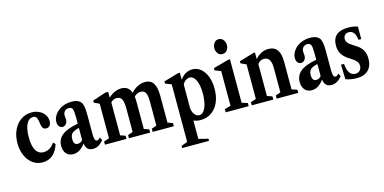

<svg xmlns="http://www.w3.org/2000/svg" viewBox="-90 -1284 4085 2045"><g transform="rotate(-15 1952.5 -262.0)"><path d="M237 10.5Q176 10.5 129 -24Q82 -58.5 55.2 -118.5Q28.5 -178.5 28.5 -255Q28.5 -336.5 58 -399.5Q87.5 -462.5 139.2 -498.5Q191 -534.5 258 -534.5Q304.5 -534.5 341.2 -516.2Q378 -498 399.5 -466.8Q421 -435.5 421 -395.5Q421 -365 406.8 -347.2Q392.5 -329.5 367.5 -329.5Q338 -329.5 328 -350.8Q318 -372 315.5 -394Q312 -432 301.8 -457.5Q291.5 -483 262 -483Q214.5 -483 188 -431.5Q161.5 -380 161.5 -286Q161.5 -191 190 -141.5Q218.5 -92 274.5 -92Q347.5 -92 396.5 -164.5L419 -143Q369.5 10.5 237 10.5Z M575.5 10.5Q527 10.5 499 -21Q471 -52.5 471 -107Q471 -181 527.2 -225.5Q583.5 -270 703 -291V-363.5Q703 -430.5 693.2 -453.5Q683.5 -476.5 654.5 -476.5Q625 -476.5 607.8 -458.8Q590.5 -441 590.5 -410Q590.5 -399 592.2 -387.8Q594 -376.5 594 -366Q594 -337.5 578.2 -318.8Q562.5 -300 539 -300Q516 -300 501.5 -318.8Q487 -337.5 487 -367.5Q487 -398.5 503.5 -429.5Q520 -460.5 549.5 -485Q612 -534.5 699.5 -534.5Q742 -534.5 768.2 -521.8Q794.5 -509 808 -485Q817 -466.5 821.5 -437Q826 -407.5 826 -352.5V-148.5Q826 -104.5 832.8 -84.8Q839.5 -65 855.5 -65Q873.5 -65 891 -88.5L909 -56.5Q858 10.5 793.5 10.5Q755 10.5 734.8 -9Q714.5 -28.5 708.5 -68H705.5Q647.5 10.5 575.5 10.5ZM648 -83.5Q682.5 -83.5 703 -111.5V-244.5Q645.5 -230.5 624.5 -209.8Q603.5 -189 603.5 -147.5Q603.5 -83.5 648 -83.5Z M925 0V-35L984 -54.5V-435.5L926 -463.5V-486L1071.5 -534.5H1104V-470Q1132.5 -499.5 1170.5 -517Q1208.5 -534.5 1247 -534.5Q1327.5 -534.5 1354 -457Q1382 -492 1424.2 -513.2Q1466.5 -534.5 1509 -534.5Q1570.5 -534.5 1599.8 -489.5Q1629 -444.5 1629 -348V-54.5L1684.5 -35V0H1451V-35L1506.5 -54.5V-314.5Q1506.5 -387 1491 -416.5Q1475.5 -446 1437 -446Q1393.5 -446 1364.5 -410Q1368 -382.5 1368 -348V-54.5L1423.5 -35V0H1189.5V-35L1245 -54.5V-314.5Q1245 -386 1228.2 -416.8Q1211.5 -447.5 1172.5 -447.5Q1133 -447.5 1107 -416.5V-54.5L1162.5 -35V0Z M1710 247.5V224L1778.5 198V-436.5L1711.5 -463.5V-487L1875.5 -534.5H1894V-461H1898Q1920 -495 1955.5 -514.8Q1991 -534.5 2030 -534.5Q2082 -534.5 2122 -501.2Q2162 -468 2184.8 -409.2Q2207.5 -350.5 2207.5 -274.5Q2207.5 -188.5 2178.8 -124.2Q2150 -60 2098.2 -24.8Q2046.5 10.5 1976.5 10.5Q1955 10.5 1937 6.5Q1919 2.5 1901.5 -5V198L2006.5 224V247.5ZM1978 -43Q2021 -43 2047.2 -102.8Q2073.5 -162.5 2073.5 -257.5Q2073.5 -349.5 2048.2 -403.2Q2023 -457 1980.5 -457Q1956 -457 1933.5 -440.5Q1911 -424 1901.5 -398.5V-152.5Q1901.5 -107 1924 -75Q1946.5 -43 1978 -43Z M2384 -608.5Q2351 -608.5 2333.5 -634Q2316 -659.5 2316 -689.5Q2316 -722 2334 -747Q2352 -772 2384 -772Q2416.5 -772 2435.5 -747Q2454.5 -722 2454.5 -689.5Q2454.5 -659.5 2436.8 -634Q2419 -608.5 2384 -608.5ZM2256.5 0V-35L2324 -54.5V-436.5L2256.5 -463.5V-487L2430 -534.5H2446.5V-54.5L2510 -35V0Z M2544 0V-35L2603.5 -54.5V-435.5L2543.5 -463.5V-486L2705 -534.5H2722.5V-462Q2750 -495 2787.2 -514.8Q2824.5 -534.5 2869.5 -534.5Q2997 -534.5 2997 -360.5V-54.5L3056.5 -35V0H2818.5V-35L2874 -54.5V-325.5Q2874 -445 2795.5 -445Q2753.5 -445 2725.5 -406.5V-54.5L2781.5 -35V0Z M3205.5 10.5Q3157 10.5 3129 -21Q3101 -52.5 3101 -107Q3101 -181 3157.2 -225.5Q3213.5 -270 3333 -291V-363.5Q3333 -430.5 3323.2 -453.5Q3313.5 -476.5 3284.5 -476.5Q3255 -476.5 3237.8 -458.8Q3220.5 -441 3220.5 -410Q3220.5 -399 3222.2 -387.8Q3224 -376.5 3224 -366Q3224 -337.5 3208.2 -318.8Q3192.5 -300 3169 -300Q3146 -300 3131.5 -318.8Q3117 -337.5 3117 -367.5Q3117 -398.5 3133.5 -429.5Q3150 -460.5 3179.5 -485Q3242 -534.5 3329.5 -534.5Q3372 -534.5 3398.2 -521.8Q3424.5 -509 3438 -485Q3447 -466.5 3451.5 -437Q3456 -407.5 3456 -352.5V-148.5Q3456 -104.5 3462.8 -84.8Q3469.5 -65 3485.5 -65Q3503.5 -65 3521 -88.5L3539 -56.5Q3488 10.5 3423.5 10.5Q3385 10.5 3364.8 -9Q3344.5 -28.5 3338.5 -68H3335.5Q3277.5 10.5 3205.5 10.5ZM3278 -83.5Q3312.5 -83.5 3333 -111.5V-244.5Q3275.5 -230.5 3254.5 -209.8Q3233.5 -189 3233.5 -147.5Q3233.5 -83.5 3278 -83.5Z M3701.5 10.5Q3671 10.5 3637 4.8Q3603 -1 3579 -11L3573.5 -172H3607.5Q3611.5 -107.5 3634.8 -73.2Q3658 -39 3699 -39Q3730 -39 3748.5 -58.8Q3767 -78.5 3767 -110.5Q3767 -135.5 3752.8 -155.2Q3738.5 -175 3704.5 -197.5L3666 -222Q3619 -253 3596.8 -291Q3574.5 -329 3574.5 -381.5Q3574.5 -534.5 3749 -534.5Q3779 -534.5 3807.5 -529.8Q3836 -525 3853 -517V-380H3822.5Q3811 -485 3743 -485Q3716 -485 3699.5 -468.5Q3683 -452 3683 -425.5Q3683 -402 3697.8 -383.2Q3712.5 -364.5 3749 -342.5L3787 -318Q3831.5 -289.5 3852.5 -251.2Q3873.5 -213 3873.5 -159Q3873.5 -79 3828.5 -34.2Q3783.5 10.5 3701.5 10.5Z"/></g></svg>

Font: Libre Caslon Condensed
Style: Bold
Weight: 700
Designer: Pablo Impallari, Rodrigo Fuenzalida, Katja Schimmel, Ertekin Erdin
Foundry: Pablo Impallari, Rodrigo Fuenzalida
Version: Version 2.000; ttfautohint (v1.8.4.7-5d5b);gftools[0.9.33]